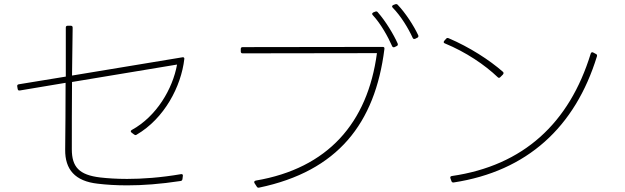

<svg xmlns="http://www.w3.org/2000/svg" viewBox="-20 -880 3010 925"><path d="M75 -444 296 -481C296 -366 295 -253 294 -159C293 -64 341 -7 451 5C492 10 539 13 593 13C667 13 752 7 850 -8C856 -9 858 -12 859 -17L861 -33C862 -39 858 -42 852 -41C753 -24 665 -18 592 -18C542 -18 498 -21 463 -25C361 -37 326 -76 326 -161C326 -249 326 -366 327 -485L833 -569C812 -452 734 -319 615 -254C612 -252 610 -250 610 -247C610 -245 612 -243 614 -241L626 -232C631 -229 634 -228 638 -231C772 -309 853 -464 868 -596C869 -602 865 -605 859 -604L327 -516C328 -595 329 -675 330 -747C330 -753 327 -756 321 -756H306C300 -756 297 -753 297 -747C297 -672 297 -592 297 -511L71 -474C65 -473 62 -470 63 -464L65 -452C66 -446 69 -443 75 -444Z M1980 -693 1990 -698C1995 -700 1997 -704 1995 -710C1972 -759 1933 -818 1896 -857C1892 -861 1888 -861 1883 -859L1875 -856C1871 -854 1869 -852 1869 -849C1869 -847 1870 -845 1872 -843C1912 -802 1947 -744 1968 -698C1970 -693 1974 -691 1980 -693ZM1881 -653 1891 -658C1896 -660 1898 -664 1896 -670C1877 -713 1838 -778 1800 -821C1797 -825 1793 -826 1788 -824L1778 -820C1775 -818 1773 -816 1773 -813C1773 -811 1774 -809 1776 -807C1816 -764 1850 -701 1869 -658C1871 -653 1875 -651 1881 -653ZM1149 -623 1796 -624C1751 -287 1559 -69 1212 -10C1205 -8 1203 -4 1206 2L1217 19C1219 23 1223 25 1228 24C1607 -55 1787 -285 1832 -644C1833 -651 1830 -654 1824 -654L1149 -653C1143 -653 1140 -650 1140 -644V-632C1140 -626 1143 -623 1149 -623Z M2129 -693 2120 -683C2116 -678 2117 -673 2123 -671C2225 -629 2315 -568 2378 -508C2380 -506 2382 -505 2384 -505C2386 -505 2388 -506 2390 -508L2403 -521C2405 -524 2406 -526 2406 -528C2406 -530 2405 -532 2403 -534C2338 -591 2242 -653 2141 -696C2136 -698 2132 -697 2129 -693ZM2856 -609C2857 -614 2856 -618 2851 -620L2838 -627C2833 -630 2828 -628 2826 -622C2723 -286 2501 -82 2157 -32C2150 -31 2148 -27 2150 -21L2155 -7C2157 -2 2161 0 2166 -1C2519 -55 2751 -267 2856 -609Z"/></svg>

Font: LINE Seed JP_OTF Thin
Style: Regular
Weight: 250
Designer: LY Corporation & Fontrix & Fontworks
Version: Version 1.007